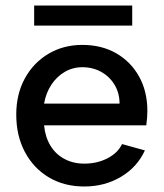

<svg xmlns="http://www.w3.org/2000/svg" viewBox="-20 -670 594 697"><path d="M286 7Q213 7 157.5 -26Q102 -59 70.5 -118Q39 -177 39 -254Q39 -328 70 -385Q101 -442 155.5 -474.5Q210 -507 279 -507Q349 -507 402 -476.5Q455 -446 485 -392Q515 -338 515 -267Q515 -256 514 -242.5Q513 -229 511 -215H140Q144 -173 163 -141.5Q182 -110 214 -93Q246 -76 286 -76Q333 -76 370.5 -95.5Q408 -115 423 -147L506 -124Q478 -63 419 -28Q360 7 286 7ZM140 -294H414Q414 -332 396 -362Q378 -392 347.5 -409Q317 -426 279 -426Q244 -426 215 -409Q186 -392 166.5 -362.5Q147 -333 140 -294ZM104 -577V-650H460V-577Z"/></svg>

Font: Envelope Sans Variable
Style: Regular
Weight: 500
Designer: Andreas Rasmussen / Norman Anderson
Foundry: mail.de GmbH
Version: Version 1.150